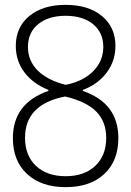

<svg xmlns="http://www.w3.org/2000/svg" viewBox="-20 -760 540 790"><path d="M250 10Q150 10 91.5 -44Q33 -98 33 -192Q33 -335 179 -386V-390Q115 -416 80 -463Q45 -510 45 -571Q45 -648 100.5 -694Q156 -740 250 -740Q344 -740 399.5 -694Q455 -648 455 -571Q455 -510 419.5 -462Q384 -414 321 -390V-386Q395 -360 431 -311.5Q467 -263 467 -192Q467 -98 409 -44Q351 10 250 10ZM250 -35Q327 -35 372 -77.5Q417 -120 417 -193Q417 -259 376.5 -300.5Q336 -342 248 -363Q83 -331 83 -193Q83 -120 128 -77.5Q173 -35 250 -35ZM250 -411Q322 -425 363.5 -467Q405 -509 405 -567Q405 -626 363 -660.5Q321 -695 250 -695Q179 -695 137 -660.5Q95 -626 95 -567Q95 -510 135 -470Q175 -430 250 -411Z"/></svg>

Font: M PLUS Code Latin Light
Style: Regular
Weight: 300
Designer: Coji Morishita
Foundry: UNDERFOREST DESIGN
Version: Version 1.002; ttfautohint (v1.8.3)